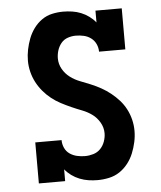

<svg xmlns="http://www.w3.org/2000/svg" viewBox="-53 -789 707 844"><g transform="rotate(-5 300.0 -367.5)"><path d="M344 8Q324 8 304 5Q284 2 265 -5.5Q246 -13 229.5 -25Q213 -37 201 -52V0H85V-181H201Q201 -163 208.5 -146.5Q216 -130 230.5 -120Q245 -110 262.5 -106Q280 -102 298 -102Q316 -102 334.5 -107.5Q353 -113 366 -126.5Q379 -140 385.5 -158.5Q392 -177 392 -195Q392 -220 379 -242.5Q366 -265 346 -279.5Q326 -294 302.5 -303Q279 -312 256.5 -322Q234 -332 212 -343.5Q190 -355 170.5 -370.5Q151 -386 135 -405Q119 -424 107.5 -446Q96 -468 90 -492.5Q84 -517 84 -541Q84 -566 89 -590.5Q94 -615 103 -638.5Q112 -662 127 -682.5Q142 -703 162.5 -717.5Q183 -732 207.5 -737.5Q232 -743 257 -743Q277 -743 297 -740Q317 -737 335.5 -729.5Q354 -722 370.5 -710Q387 -698 399 -683V-735H515V-554H399Q399 -572 391.5 -588Q384 -604 370 -614.5Q356 -625 338.5 -629Q321 -633 303 -633Q285 -633 267.5 -627Q250 -621 238.5 -607Q227 -593 221.5 -575.5Q216 -558 216 -540Q216 -515 228.5 -493Q241 -471 261 -456Q281 -441 304.5 -432Q328 -423 351 -413.5Q374 -404 395.5 -392Q417 -380 436.5 -364.5Q456 -349 472.5 -330.5Q489 -312 500.5 -290Q512 -268 518 -243.5Q524 -219 524 -194Q524 -169 518.5 -144Q513 -119 503.5 -95.5Q494 -72 478 -51.5Q462 -31 441 -17Q420 -3 394.5 2.5Q369 8 344 8Z"/></g></svg>

Font: Iosevka Slab XBdEx
Style: Regular
Weight: 800
Width: 7
Monospace: yes
Designer: Belleve Invis
Foundry: Belleve Invis
Version: Version 11.1.0; ttfautohint (v1.8.3)